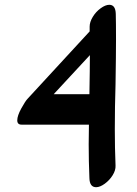

<svg xmlns="http://www.w3.org/2000/svg" viewBox="-20 -796 570 801"><path d="M464 -633Q464 -569 462 -445Q459 -351 459 -256Q459 -180 462 -105Q463 -86 450 -65Q437 -44 417 -29.5Q397 -15 381 -15Q354 -15 353 -53Q350 -124 350 -194L351 -276H70Q52 -276 52 -294Q52 -313 69 -344Q86 -375 96 -385L354 -665V-685Q354 -704 367 -725.5Q380 -747 400 -761.5Q420 -776 436 -776Q462 -776 463 -738Q464 -703 464 -633ZM353 -403Q355 -513 355 -566L204 -403Z"/></svg>

Font: Sedgwick Ave Display
Style: Regular
Weight: 400
Designer: Kevin Burke, Pedro Vergani
Foundry: Google, Inc.
Version: Version 1.000